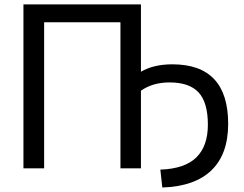

<svg xmlns="http://www.w3.org/2000/svg" viewBox="-20 -752 1092 860"><path d="M611.3 -345.7V2H519.5V-652.3H177.7V2H85V-732.4H611.3V-430.7Q668 -463.9 752 -463.9Q1002 -463.9 1002 -197.3Q1002 -61.5 927.2 10.7Q852.5 83 707 87.9L698.2 7.8Q807.6 3.9 859.4 -46.9Q911.1 -97.7 911.1 -193.4Q911.1 -293 869.6 -337.9Q828.1 -382.8 739.3 -382.8Q664.1 -382.8 611.3 -345.7Z"/></svg>

Font: Gen Shin Gothic Regular
Style: Regular
Weight: 400
Designer: [Source Han Sans]
Ryoko NISHIZUKA  (kana & ideographs); Paul D. Hunt (Latin, Greek & Cyrillic); Wenlong ZHANG  (bopomofo
Version: Version 1.002.20150607